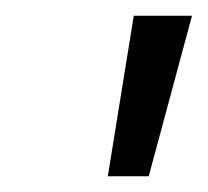

<svg xmlns="http://www.w3.org/2000/svg" viewBox="-20 -721 264 244"><path d="M117 -497 150 -701H224L169 -497Z"/></svg>

Font: Red Hat Display
Style: Italic
Weight: 300
Italic angle: -12°
Designer: Pentagram, MCKL
Foundry: Pentagram, MCKL
Version: Version 1.023